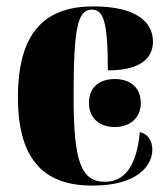

<svg xmlns="http://www.w3.org/2000/svg" viewBox="-20 -570 514 600"><path d="M269 10C414 10 456 -56 456 -102C456 -129 443 -152 417 -157C406 -40 362 -2 308 -2C233 -2 210 -66 210 -267C210 -481 222 -540 267 -540C304 -540 317 -501 317 -350C440 -350 458 -405 458 -440C458 -501 406 -550 272 -550C133 -550 36 -483 36 -266C36 -58 129 10 269 10ZM339 -173C383 -173 420 -199 420 -248C420 -300 383 -323 339 -323C293 -323 258 -300 258 -248C258 -199 293 -173 339 -173Z"/></svg>

Font: Noto Serif Display Condensed Black
Style: Regular
Weight: 900
Width: 3
Designer: Monotype Design Team
Foundry: Monotype Imaging Inc.
Version: Version 2.009